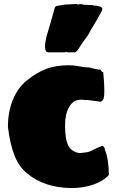

<svg xmlns="http://www.w3.org/2000/svg" viewBox="-20 -920 584 968"><path d="M497 -185Q508 -178 508 -170V-168Q528 -119 529 -38Q501 -7 451 10.5Q401 28 342 28Q205 28 115 -47Q76 -79 53.5 -135Q31 -191 20 -280Q20 -355 44.5 -416Q69 -477 115 -514Q165 -555 214 -573Q263 -591 327 -591Q340 -591 349 -590Q358 -589 371 -587Q384 -585 408 -581Q412 -581 417 -580.5Q422 -580 429 -580L453 -574Q471 -569 484 -569Q487 -569 488 -566Q490 -565 490.5 -563.5Q491 -562 492 -561Q495 -557 498 -557H500L502 -540Q502 -537 502.5 -531Q503 -525 504 -514Q505 -496 505.5 -483.5Q506 -471 506 -460Q506 -435 502.5 -424Q499 -413 488 -407L421 -416H410Q401 -416 399 -416.5Q397 -417 394.5 -417.5Q392 -418 381 -417L380 -416Q349 -416 328.5 -380.5Q308 -345 308 -289Q308 -217 324.5 -185.5Q341 -154 382 -148L415 -152Q431 -154 448.5 -164Q466 -174 497 -185ZM320 -656 312 -659 309 -656H226Q214 -656 210.5 -664Q207 -672 207 -686Q207 -703 210.5 -716.5Q214 -730 215 -738Q226 -774 236 -809Q246 -844 257 -884L265 -890L308 -897L367 -900L373 -897Q377 -899 383 -899H393Q395 -899 396 -898Q397 -897 400 -897L406 -896L448 -894L456 -891Q458 -891 458 -892H463Q484 -888 490 -884Q496 -881 496 -875Q496 -871 493 -865Q491 -860 483 -846Q481 -842 473.5 -829Q466 -816 453 -794Q448 -785 444 -779Q440 -773 438 -769L425 -745Q408 -721 399 -708.5Q390 -696 385.5 -688.5Q381 -681 374 -671Q364 -656 357 -656Z"/></svg>

Font: Sigmar
Style: Regular
Weight: 400
Designer: Vernon Adams
Foundry: Vernon Adams
Version: Version 1.000; ttfautohint (v1.8.4.7-5d5b);gftools[0.9.24]